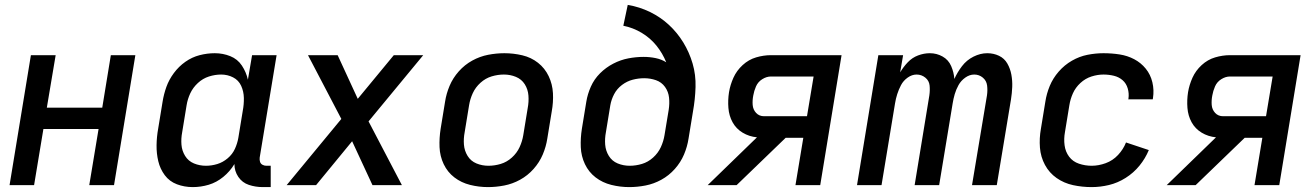

<svg xmlns="http://www.w3.org/2000/svg" viewBox="-20 -755 5368 783"><path d="M19 0H119L157 -229H382L344 0H445L532 -530H432L397 -316H171L207 -530H106Z M766 8Q799 8 831 -1.5Q863 -11 890.5 -33.5Q918 -56 936 -86Q936 -57 952 -33.5Q968 -10 995 -1Q1022 8 1052 8H1084V-79H1066Q1058 -79 1050.5 -83Q1043 -87 1040.5 -95Q1038 -103 1039 -112L1108 -530H1008L991 -430Q984 -461 966.5 -487.5Q949 -514 919 -526Q889 -538 856 -538Q825 -538 794 -530Q763 -522 736 -503Q709 -484 689 -457Q669 -430 658.5 -400.5Q648 -371 643 -340L625 -230Q619 -197 618.5 -163Q618 -129 625.5 -97.5Q633 -66 652 -40.5Q671 -15 701.5 -3.5Q732 8 766 8ZM820 -79Q794 -79 771 -88.5Q748 -98 735 -119Q722 -140 720 -165Q718 -190 723 -216L741 -326Q745 -351 756 -374.5Q767 -398 787 -416.5Q807 -435 832 -443Q857 -451 882 -451Q908 -451 930.5 -439.5Q953 -428 963.5 -405Q974 -382 974.5 -355.5Q975 -329 970 -303L952 -193Q948 -170 938 -148Q928 -126 908.5 -109.5Q889 -93 866 -86Q843 -79 820 -79Z M1149 0H1269L1416 -179L1499 0H1619L1483 -260L1706 -530H1586L1439 -352L1357 -530H1236L1372 -270Z M1970 8Q2003 8 2036.5 1.5Q2070 -5 2101 -22Q2132 -39 2156 -66Q2180 -93 2193.5 -125Q2207 -157 2212 -190L2230 -300Q2237 -338 2235 -375Q2233 -412 2217.5 -444.5Q2202 -477 2174 -499Q2146 -521 2110 -529.5Q2074 -538 2037 -538Q2004 -538 1970.5 -531.5Q1937 -525 1906 -508Q1875 -491 1851 -464Q1827 -437 1813.5 -405Q1800 -373 1795 -340L1777 -230Q1771 -192 1772.5 -155Q1774 -118 1789.5 -85.5Q1805 -53 1833 -31.5Q1861 -10 1897 -1Q1933 8 1970 8ZM1972 -79Q1946 -79 1923 -88.5Q1900 -98 1887 -119Q1874 -140 1872 -165Q1870 -190 1875 -216L1893 -326Q1897 -351 1908 -375Q1919 -399 1939.5 -417.5Q1960 -436 1985 -443.5Q2010 -451 2035 -451Q2061 -451 2084 -441.5Q2107 -432 2120 -411.5Q2133 -391 2135 -365.5Q2137 -340 2132 -314L2114 -204Q2110 -179 2099 -155Q2088 -131 2067.5 -112.5Q2047 -94 2022 -86.5Q1997 -79 1972 -79Z M2546 8Q2579 8 2612.5 1.5Q2646 -5 2677 -22Q2708 -39 2732 -66Q2756 -93 2769.5 -125Q2783 -157 2788 -190L2806 -300Q2815 -350 2816.5 -400Q2818 -450 2804.5 -496Q2791 -542 2766.5 -582Q2742 -622 2708 -653.5Q2674 -685 2631 -706Q2588 -727 2540 -735L2522 -650Q2562 -642 2597 -621Q2632 -600 2657 -569Q2682 -538 2697 -501Q2678 -513 2654 -518Q2630 -523 2605 -523Q2574 -523 2542.5 -517Q2511 -511 2481 -495.5Q2451 -480 2427 -456Q2403 -432 2389.5 -401.5Q2376 -371 2371 -340L2353 -230Q2347 -192 2348.5 -155Q2350 -118 2365.5 -85.5Q2381 -53 2409 -31.5Q2437 -10 2473 -1Q2509 8 2546 8ZM2548 -79Q2522 -79 2499 -88.5Q2476 -98 2463 -119Q2450 -140 2448 -165Q2446 -190 2451 -216L2469 -326Q2473 -349 2484.5 -371Q2496 -393 2516.5 -408.5Q2537 -424 2560.5 -430Q2584 -436 2607 -436Q2632 -436 2655 -428Q2678 -420 2692 -400.5Q2706 -381 2708.5 -356.5Q2711 -332 2707 -307L2690 -204Q2686 -179 2675 -155Q2664 -131 2643.5 -112.5Q2623 -94 2598 -86.5Q2573 -79 2548 -79Z M2866 0H2984L3184 -193H3256L3224 0H3325L3412 -530H3124Q3094 -530 3063.5 -521Q3033 -512 3008.5 -489.5Q2984 -467 2971 -438Q2958 -409 2953 -379Q2948 -347 2950.5 -315Q2953 -283 2967.5 -256.5Q2982 -230 3008.5 -214Q3035 -198 3067 -195ZM3096 -281Q3076 -281 3063.5 -294.5Q3051 -308 3049.5 -327Q3048 -346 3052 -366Q3055 -384 3063 -402.5Q3071 -421 3088.5 -432Q3106 -443 3124 -443H3298L3271 -281Z M3475 0H3575L3630 -333Q3633 -352 3639 -371Q3645 -390 3654.5 -408Q3664 -426 3681.5 -438.5Q3699 -451 3718 -451Q3738 -451 3753.5 -438.5Q3769 -426 3771 -406.5Q3773 -387 3770 -366L3710 0H3810L3865 -333Q3868 -352 3873.5 -371Q3879 -390 3889 -408Q3899 -426 3916.5 -438.5Q3934 -451 3953 -451Q3973 -451 3988 -438.5Q4003 -426 4005.5 -406.5Q4008 -387 4005 -366L3944 0H4045L4103 -350Q4107 -375 4108 -400.5Q4109 -426 4104.5 -450.5Q4100 -475 4088 -496Q4076 -517 4054 -527.5Q4032 -538 4006 -538Q3978 -538 3950 -524Q3922 -510 3903 -485Q3884 -460 3872 -433Q3870 -460 3859 -485.5Q3848 -511 3824 -524.5Q3800 -538 3772 -538Q3748 -538 3724 -529Q3700 -520 3682 -501Q3664 -482 3651 -460L3663 -530H3562Z M4432 8Q4467 8 4502.5 -0.5Q4538 -9 4570.5 -29.5Q4603 -50 4627 -79.5Q4651 -109 4665 -143L4572 -174Q4561 -146 4539.5 -123Q4518 -100 4489 -89.5Q4460 -79 4432 -79Q4405 -79 4380 -87.5Q4355 -96 4340 -116Q4325 -136 4321.5 -162.5Q4318 -189 4323 -216L4341 -326Q4345 -351 4355.5 -374.5Q4366 -398 4386 -416.5Q4406 -435 4431 -443Q4456 -451 4480 -451Q4502 -451 4522.5 -446Q4543 -441 4558 -428Q4573 -415 4579 -394.5Q4585 -374 4582 -353Q4582 -351 4581 -350H4681L4682 -355Q4687 -388 4679.5 -419.5Q4672 -451 4652.5 -475Q4633 -499 4605.5 -513.5Q4578 -528 4546 -533Q4514 -538 4480 -538Q4448 -538 4415 -531.5Q4382 -525 4351.5 -507.5Q4321 -490 4297.5 -463Q4274 -436 4261 -404.5Q4248 -373 4243 -340L4225 -230Q4218 -191 4221 -153Q4224 -115 4241.5 -82.5Q4259 -50 4289 -29Q4319 -8 4356 0Q4393 8 4432 8Z M4738 0H4856L5056 -193H5128L5096 0H5197L5284 -530H4996Q4966 -530 4935.5 -521Q4905 -512 4880.5 -489.5Q4856 -467 4843 -438Q4830 -409 4825 -379Q4820 -347 4822.5 -315Q4825 -283 4839.5 -256.5Q4854 -230 4880.5 -214Q4907 -198 4939 -195ZM4968 -281Q4948 -281 4935.5 -294.5Q4923 -308 4921.5 -327Q4920 -346 4924 -366Q4927 -384 4935 -402.5Q4943 -421 4960.5 -432Q4978 -443 4996 -443H5170L5143 -281Z"/></svg>

Font: Iosevka Sparkle Medium
Style: Italic
Weight: 500
Italic angle: -9°
Designer: Belleve Invis
Foundry: Belleve Invis
Version: Version 4.5.0; ttfautohint (v1.8.3)